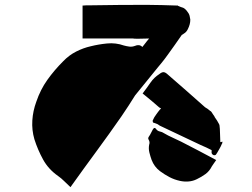

<svg xmlns="http://www.w3.org/2000/svg" viewBox="-20 -779 1040 793"><path d="M568 -585Q573 -591 577.5 -597Q582 -603 586 -608Q588 -611 591 -614Q594 -617 596 -620Q570 -619 550 -619Q530 -619 530 -620H321V-756Q329 -757 337 -757Q345 -757 352 -757Q410 -758 468 -758.5Q526 -759 584 -759Q616 -759 648.5 -758Q681 -757 715 -756V-755Q718 -754 721 -752.5Q724 -751 727 -750Q737 -748 744 -742Q751 -736 756 -728Q761 -722 763 -714Q765 -706 766 -698Q766 -688 763.5 -678.5Q761 -669 756 -659Q750 -646 739 -640Q736 -637 731 -635Q717 -614 702 -593.5Q687 -573 673 -553Q658 -532 645.5 -517Q633 -502 633 -502L538 -385Q525 -364 511 -342.5Q497 -321 482 -299Q432 -227 379 -155Q326 -83 271 -6Q257 -19 245 -31Q233 -43 220 -52Q180 -80 158 -120Q136 -160 122 -204Q111 -242 113.5 -281.5Q116 -321 130 -359Q147 -409 175.5 -449Q204 -489 241 -526Q265 -551 294.5 -566Q324 -581 355 -588Q387 -596 422.5 -599.5Q458 -603 492 -591Q503 -588 514.5 -586.5Q526 -585 539 -590Q545 -593 553 -592.5Q561 -592 568 -585ZM899 -194Q898 -191 898 -188.5Q898 -186 896 -184Q892 -174 887 -165.5Q882 -157 877 -148Q875 -144 872 -140.5Q869 -137 863 -138Q852 -142 854 -154V-159Q833 -170 809 -180Q767 -200 724.5 -220Q682 -240 640 -260Q638 -261 635.5 -263Q633 -265 631 -266Q627 -268 622.5 -269.5Q618 -271 612 -273Q612 -274 611 -277Q610 -280 611 -282Q614 -289 617.5 -295Q621 -301 625 -306Q629 -312 633 -317Q637 -322 641 -327Q643 -329 645 -330Q644 -332 642 -333Q640 -334 638 -335Q622 -349 605.5 -363Q589 -377 569 -393Q586 -415 601 -437Q616 -459 638 -473Q648 -481 655 -481Q662 -481 671 -473Q710 -439 749 -405Q788 -371 827 -336Q838 -330 848 -321Q852 -319 853 -317Q855 -314 857 -311Q859 -308 861 -305Q866 -299 867 -295Q872 -288 876.5 -281Q881 -274 885 -266Q887 -262 887 -257Q887 -252 888 -247Q889 -234 889 -220Q889 -206 890 -192Q892 -192 893.5 -192.5Q895 -193 899 -194ZM606 -119Q601 -133 597 -149Q593 -165 596 -181Q600 -192 594 -202Q590 -208 595 -215Q600 -222 603.5 -229.5Q607 -237 611 -244Q613 -248 616.5 -250Q620 -252 624 -247Q630 -238 640 -236Q650 -234 657 -229Q674 -219 692 -211Q710 -203 728 -194Q763 -176 799.5 -157Q836 -138 873 -118Q868 -111 863.5 -104.5Q859 -98 855 -92Q845 -72 828.5 -60Q812 -48 793 -39Q777 -31 759 -29.5Q741 -28 723 -32Q700 -37 680 -47.5Q660 -58 641 -72Q617 -90 606 -119Z"/></svg>

Font: Palette Mosaic
Style: Regular
Weight: 400
Designer: Shibuyafont
Version: Version 1.001